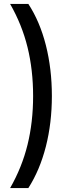

<svg xmlns="http://www.w3.org/2000/svg" viewBox="-20 -762 378 976"><path d="M148.3 -274Q148.3 -406.4 120 -521.6Q91.7 -636.7 31.4 -742H124.1Q182.4 -653 213.1 -532.5Q243.7 -412 243.7 -274Q243.7 -136.9 213.1 -17Q182.4 102.9 124.1 194H31.4Q91.7 88.7 120 -26.4Q148.3 -141.6 148.3 -274Z"/></svg>

Font: iiserrat Thin
Style: Regular
Weight: 100
Designer: Akira Ohta
Foundry: Akira Ohta
Version: Version 1.200;Glyphs 3.3.1 (3343)